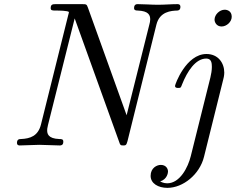

<svg xmlns="http://www.w3.org/2000/svg" viewBox="-20 -703 1140 928"><path d="M708 147C708 184 745 205 789 205C865 205 945 140 966 55L1059 -319C1060 -322 1064 -338 1064 -352C1064 -399 1034 -442 978 -442C879 -442 826 -295 826 -288C826 -278 836 -278 841 -278C854 -278 854 -279 860 -295C885 -358 925 -420 977 -420C1002 -420 1004 -398 1004 -380C1004 -364 1001 -345 997 -329L902 52C889 105 850 183 788 183C770 183 756 175 754 174C789 163 792 131 792 126C792 113 783 94 757 94C739 94 708 108 708 147ZM1017 -608C1017 -595 1027 -575 1051 -575C1075 -575 1100 -597 1100 -622C1100 -650 1078 -656 1066 -656C1041 -656 1017 -632 1017 -608ZM62 -12C62 -3 68 0 75 0C105 0 139 -3 170 -3C202 -3 237 0 268 0C274 0 286 0 286 -18C286 -30 279 -31 267 -31C210 -33 208 -59 208 -74C208 -77 208 -83 212 -99L341 -614L556 -17C561 -2 562 0 576 0C587 0 591 -1 596 -20L736 -584C752 -648 808 -651 837 -652C840 -652 852 -653 852 -670C852 -678 848 -683 839 -683C808 -683 775 -680 743 -680C711 -680 677 -683 646 -683C641 -683 628 -683 628 -664C628 -653 637 -652 646 -652C698 -650 706 -630 706 -609C706 -600 704 -593 702 -585L592 -146L405 -666C399 -682 398 -683 377 -683H252C236 -683 225 -683 225 -664C225 -652 233 -652 252 -652C259 -652 313 -652 313 -644C313 -643 313 -641 310 -631L178 -101C164 -46 127 -33 81 -31C73 -31 62 -30 62 -12Z"/></svg>

Font: CMU Serif
Style: Italic
Weight: 500
Italic angle: -14.04°
Version: Version 0.7.0